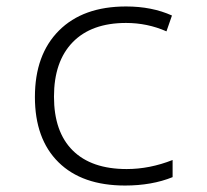

<svg xmlns="http://www.w3.org/2000/svg" viewBox="-20 -563 640 594"><path d="M367 11Q234 11 161 -61Q88 -133 88 -263Q88 -394 162.5 -468.5Q237 -543 370 -543Q450 -543 512 -515L495 -466Q436 -492 370 -492Q263 -492 205 -432.5Q147 -373 147 -264Q147 -155 205 -97.5Q263 -40 372 -40Q443 -40 514 -68V-15Q482 -2 445 4.5Q408 11 367 11Z"/></svg>

Font: Noto Sans Mono Light
Style: Regular
Weight: 300
Designer: Monotype Design Team
Foundry: Monotype Imaging Inc.
Version: Version 2.014; ttfautohint (v1.8.4.7-5d5b)